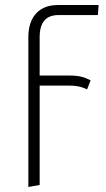

<svg xmlns="http://www.w3.org/2000/svg" viewBox="-20 -542 423 765"><path d="M138 -394V-241H257Q285 -241 303.5 -236.5Q322 -232 341 -222L327 -186Q310 -194 294 -197.5Q278 -201 254 -201H138V195L93 203V-394Q93 -455 124 -488.5Q155 -522 211 -522H373L370 -482H213Q138 -482 138 -394Z"/></svg>

Font: Fira Sans Condensed ExtraLight
Style: Regular
Weight: 275
Width: 3
Designer: Carrois Corporate & Edenspiekermann AG
Foundry: Carrois Corporate GbR & Edenspiekermann AG
Version: Version 4.203